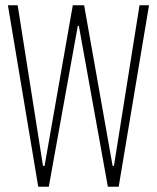

<svg xmlns="http://www.w3.org/2000/svg" viewBox="-20 -708 594 728"><path d="M125 0 10 -688H47L143 -79H149L256 -688H299L407 -79H412L509 -688H545L430 0H389L279 -610H275L165 0Z"/></svg>

Font: Saira ExtraCondensed Thin
Style: Regular
Weight: 250
Width: 2
Designer: Hector Gatti with collaboration of the Omnibus-Type team
Foundry: Omnibus-Type
Version: Version 1.101